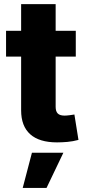

<svg xmlns="http://www.w3.org/2000/svg" viewBox="-20 -694 423 945"><path d="M353 -542.5V-415.5H9.8V-542.5ZM84 -673.8H253.9V-168Q253.9 -146 264.2 -135.5Q274.4 -125 297.9 -125Q307.1 -125 323.2 -127Q339.4 -128.9 346.2 -130.4L366.2 -5.4Q338.9 2 312 4.4Q285.2 6.8 260.7 6.8Q173.3 6.8 128.7 -33.2Q84 -73.2 84 -150.9ZM91.8 231 137.2 57.6H292L209 231Z"/></svg>

Font: Inter 16pt ExtraBold
Style: Regular
Weight: 800
Version: Version 4.001;git-66647c0bb